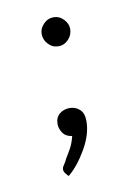

<svg xmlns="http://www.w3.org/2000/svg" viewBox="-51 -274 269 404"><g transform="rotate(-10 83.5 -72.0)"><path d="M91 -177Q78 -177 69 -186.5Q60 -196 60 -209Q60 -220 69 -229.5Q78 -239 91 -239Q103 -239 112 -229.5Q121 -220 121 -209Q121 -196 112 -186.5Q103 -177 91 -177ZM86 14Q72 12 66 2.5Q60 -7 60 -16Q60 -30 69 -37.5Q78 -45 91 -45Q103 -45 112 -37Q121 -29 121 -12Q121 16 103.5 46.5Q86 77 66 94Q64 97 61 92Q51 82 57 73Q63 64 65 59Q70 51 76 40.5Q82 30 86 14Z"/></g></svg>

Font: Zain ExtraLight
Style: Regular
Weight: 200
Designer: Zain,Boutros
Foundry: Mobile Telecommunications Company (Zain), 2024
Version: Version 1.51; ttfautohint (v1.8.4)